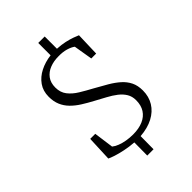

<svg xmlns="http://www.w3.org/2000/svg" viewBox="-283 -971 1208 1208"><g transform="rotate(-45 321.0 -367.0)"><path d="M284 126 285 10Q243 7 204.8 -1Q166.5 -9 138.2 -18.2Q110 -27.5 97.5 -34L104.5 -202H149.5L167.5 -70.5Q182 -58.5 204.8 -49.5Q227.5 -40.5 256 -35.5Q284.5 -30.5 315.5 -30.5Q366.5 -30.5 403.8 -46.5Q441 -62.5 461 -93.5Q481 -124.5 481 -170Q481 -204 465.5 -229.5Q450 -255 423.5 -275.5Q397 -296 363 -314.2Q329 -332.5 293 -352Q252.5 -373.5 218.5 -395Q184.5 -416.5 159.5 -442Q134.5 -467.5 120.8 -499.5Q107 -531.5 107 -574Q107 -625 133 -662Q159 -699 202.8 -721.2Q246.5 -743.5 300 -750V-860H357.5V-751Q396 -749 427 -742Q458 -735 480.5 -726.8Q503 -718.5 515.5 -713L510.5 -555H467L446 -680.5Q429 -693.5 399 -702.5Q369 -711.5 329 -710.5Q288 -710.5 253.5 -697Q219 -683.5 198.2 -655.8Q177.5 -628 177.5 -585.5Q177.5 -541.5 201.2 -511.2Q225 -481 262.8 -458Q300.5 -435 343.5 -412Q389 -387 427.8 -364.2Q466.5 -341.5 494.8 -316.2Q523 -291 538.8 -259Q554.5 -227 554.5 -183Q554.5 -129 529 -87.2Q503.5 -45.5 455.5 -20.2Q407.5 5 341 10L340 126Z"/></g></svg>

Font: Merriweather 60pt Light
Style: Regular
Weight: 300
Version: Version 2.100